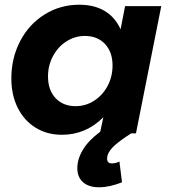

<svg xmlns="http://www.w3.org/2000/svg" viewBox="-20 -564 724 812"><path d="M662 -538 555 0H535Q481 34 457 58.5Q433 83 433 107Q433 127 453 127Q470 127 485 119L496 207Q443 228 399 228Q355 228 331 206.5Q307 185 307 147Q307 109 330.5 69.5Q354 30 404 -7L417 -68Q343 6 242 6Q179 6 130.5 -24Q82 -54 55 -108Q28 -162 28 -232Q28 -319 65.5 -390.5Q103 -462 169 -503Q235 -544 315 -544Q379 -544 423 -517.5Q467 -491 490 -440L509 -538ZM456 -287Q456 -344 424 -378Q392 -412 339 -412Q297 -412 261 -389Q225 -366 204 -326.5Q183 -287 183 -241Q183 -183 215 -149Q247 -115 300 -115Q342 -115 378 -138Q414 -161 435 -200.5Q456 -240 456 -287Z"/></svg>

Font: Gontserrat SemiBold
Style: Italic
Weight: 600
Italic angle: -11.3°
Designer: Julieta Ulanovsky
Foundry: Julieta Ulanovsky
Version: Version 6.001